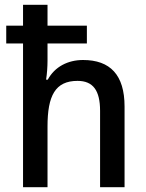

<svg xmlns="http://www.w3.org/2000/svg" viewBox="-20 -780 610 800"><path d="M178 -760H76V-673H6V-599H76V0H178V-253C178 -381 210 -443 303 -443C368 -443 397 -403 397 -318V0H499V-336C499 -468 439 -530 326 -530C263 -530 208 -502 179 -448H172C176 -473 178 -502 178 -528V-599H342V-673H178Z"/></svg>

Font: Noto Sans Lao Looped SemiCondensed Medium
Style: Regular
Weight: 500
Width: 4
Designer: Mark Frömberg, Ben Mitchell
Foundry: The Fontpad Ltd
Version: Version 1.002